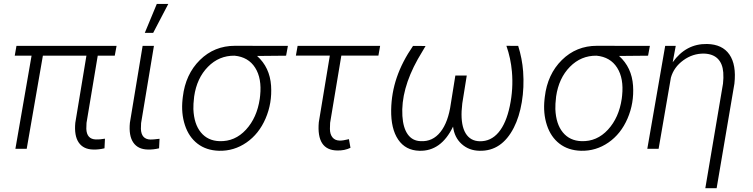

<svg xmlns="http://www.w3.org/2000/svg" viewBox="-20 -764 3866 986"><path d="M569.3 -478H481.9L424.3 -132.8L423.3 -102.5Q425.3 -49.3 472.2 -47.9Q490.7 -46.9 519 -51.8L516.6 -2.4Q486.3 4.9 458.5 3.9Q408.2 2.9 384.3 -32Q360.4 -66.9 366.7 -133.3L423.8 -478H200.2L117.2 0H59.1L142.1 -478H55.7L64.5 -528.3H578.6Z M640.6 0ZM770.5 -528.3 704.6 -131.8 703.6 -102.1Q705.6 -48.8 752.4 -47.4Q764.2 -46.9 799.3 -51.3L796.9 -2.4Q766.6 4.9 738.8 3.9Q688.5 2.9 664.6 -32Q640.6 -66.9 647 -133.3L712.4 -528.3ZM785.2 -743.7H844.2L766.6 -595.2H723.6Z M1449.2 -478 1300.3 -476.6Q1365.7 -418 1372.1 -323.7Q1377.9 -234.4 1343.8 -155.3Q1309.6 -76.2 1245.6 -32Q1181.6 12.2 1104.5 10.3Q1039.1 8.3 994.4 -26.1Q949.7 -60.5 929.7 -121.3Q909.7 -182.1 917.5 -254.4L918.9 -266.6Q932.6 -382.8 1006.6 -455.8Q1080.6 -528.8 1186.5 -528.8L1458.5 -528.3ZM973.1 -203.6Q976.1 -127.4 1011.5 -84.2Q1046.9 -41 1107.4 -39.1Q1186.5 -36.6 1243.2 -98.1Q1299.8 -159.7 1314 -256.8L1315.9 -272.9Q1325.2 -361.3 1290.3 -416.3Q1255.4 -471.2 1184.6 -478Q1105 -479 1047.9 -420.9Q990.7 -362.8 977.1 -268.6Q972.2 -227.5 973.1 -203.6Z M1923.3 -478.5H1732.9L1675.3 -133.3L1674.3 -102.1Q1674.3 -74.7 1687.3 -58.6Q1700.2 -42.5 1724.6 -42Q1740.2 -41.5 1772 -49.3L1779.8 -4.9Q1749.5 9.8 1711.9 8.8Q1604.5 7.3 1617.2 -136.2L1673.8 -478.5H1499.5L1508.3 -528.3H1932.1Z M2165.5 -527.8 2125.5 -460Q2038.1 -303.2 2046.4 -168.5Q2050.3 -106.9 2074.2 -73.7Q2098.1 -40.5 2140.1 -39.1Q2201.7 -35.6 2241.9 -86.2Q2282.2 -136.7 2295.4 -232.9L2318.4 -376H2377L2354 -232.9L2350.6 -193.8Q2347.2 -119.1 2371.3 -79.3Q2395.5 -39.6 2443.8 -38.6Q2501 -37.6 2540.3 -84.2Q2579.6 -130.9 2598.1 -219.5Q2616.7 -308.1 2608.9 -396.5Q2603 -464.4 2580.6 -528.8L2641.1 -528.3Q2661.6 -462.9 2666.5 -397Q2672.4 -315.4 2659.7 -239.5Q2647 -163.6 2618.7 -108.4Q2556.6 13.2 2442.4 10.3Q2388.2 9.3 2350.8 -24.4Q2313.5 -58.1 2306.6 -113.8Q2245.1 13.7 2133.3 10.3Q2062.5 8.3 2024.9 -47.1Q1987.3 -102.5 1988.8 -199.7Q1990.2 -286.1 2017.8 -366.7Q2045.4 -447.3 2101.1 -528.3Z M3308.1 -478 3159.2 -476.6Q3224.6 -418 3231 -323.7Q3236.8 -234.4 3202.6 -155.3Q3168.5 -76.2 3104.5 -32Q3040.5 12.2 2963.4 10.3Q2897.9 8.3 2853.3 -26.1Q2808.6 -60.5 2788.6 -121.3Q2768.6 -182.1 2776.4 -254.4L2777.8 -266.6Q2791.5 -382.8 2865.5 -455.8Q2939.5 -528.8 3045.4 -528.8L3317.4 -528.3ZM2832 -203.6Q2835 -127.4 2870.4 -84.2Q2905.8 -41 2966.3 -39.1Q3045.4 -36.6 3102.1 -98.1Q3158.7 -159.7 3172.9 -256.8L3174.8 -272.9Q3184.1 -361.3 3149.2 -416.3Q3114.3 -471.2 3043.5 -478Q2963.9 -479 2906.7 -420.9Q2849.6 -362.8 2835.9 -268.6Q2831.1 -227.5 2832 -203.6Z M3450.2 -528.3 3434.6 -444.3Q3502.9 -540 3610.8 -538.1Q3689.5 -536.6 3725.8 -484.1Q3762.2 -431.6 3751.5 -334.5L3660.2 202.6H3602.1L3692.9 -334.5Q3696.3 -363.8 3694.3 -391.6Q3690.9 -437.5 3666 -462.4Q3641.1 -487.3 3595.7 -488.8Q3537.6 -489.7 3489 -454.3Q3440.4 -418.9 3425.3 -365.2L3362.3 0H3304.2L3396 -528.3Z"/></svg>

Font: Roboto Light
Style: Italic
Weight: 300
Italic angle: -12°
Designer: Google
Version: Version 2.134; 2016; ttfautohint (v1.6)